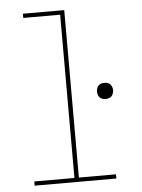

<svg xmlns="http://www.w3.org/2000/svg" viewBox="-53 -777 605 819"><g transform="rotate(-5 250.0 -367.5)"><path d="M62 0V-18H234V-717H76V-735H253V-18H412V0ZM396 -342Q389 -342 382.5 -344Q376 -346 371 -351Q366 -356 364 -363Q362 -370 362 -377Q362 -383 364 -390Q366 -397 371 -402Q376 -407 382.5 -409Q389 -411 396 -411Q403 -411 410 -409Q417 -407 421.5 -402Q426 -397 428.5 -390Q431 -383 431 -377Q431 -370 428.5 -363Q426 -356 421.5 -351Q417 -346 410 -344Q403 -342 396 -342Z"/></g></svg>

Font: Iosevka Curly Slab Thin
Style: Regular
Weight: 100
Monospace: yes
Designer: Belleve Invis
Foundry: Belleve Invis
Version: Version 22.1.2; ttfautohint (v1.8.4)